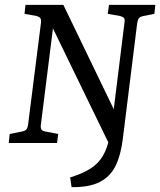

<svg xmlns="http://www.w3.org/2000/svg" viewBox="-20 -589 660 791"><path d="M486 -17Q478 49 456.5 93.5Q435 138 391.5 160.5Q348 183 275 182L269 142Q321 126 353.5 105Q386 84 404.5 52Q423 20 433 -30L440 26L184 -501L202 -503L148 -72Q147 -60 151.5 -54.5Q156 -49 168 -47L220 -37L215 0H16L20 -37L70 -47Q84 -50 89 -56Q94 -62 96 -78L149 -497Q150 -510 145.5 -515Q141 -520 131 -523L81 -532L85 -569H241L470 -95L442 -86L493 -497Q495 -510 490.5 -515Q486 -520 475 -523L424 -532L429 -569H620L616 -532L570 -523Q557 -520 552 -513.5Q547 -507 545 -492Z"/></svg>

Font: Rasa
Style: Italic
Weight: 400
Italic angle: -7.10001°
Designer: Anna Giedrys (Yrsa+Rasa design), David Brezina (Yrsa art-direction, Rasa art-direction, design)
Foundry: Rosetta Type Foundry
Version: Version 2.004